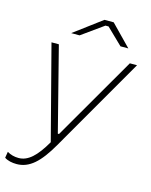

<svg xmlns="http://www.w3.org/2000/svg" viewBox="-145 -804 850 1084"><g transform="rotate(15 280.0 -262.5)"><path d="M59 195C134 195 190 142 253 33L572 -520H530L247 -31H240L115 -520H72L214 26C162 116 116 159 61 159C36 159 14 153 -6 141L-12 177C7 190 33 195 59 195ZM500 -599 382 -720H328L166 -599H215L342 -690H360L454 -599Z"/></g></svg>

Font: Fixel Display ExtraLight
Style: Italic
Weight: 200
Italic angle: -10°
Designer: AlfaBravo + MacPaw
Foundry: Kyrylo Tkachov, Marchela Mozhyna, Serhii Makarenko, Maria Weinstein, Zakhar Kryvoshyya
Version: Version 1.210;Glyphs 3.2 (3217)